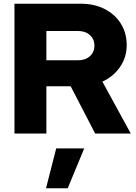

<svg xmlns="http://www.w3.org/2000/svg" viewBox="-20 -720 733 1035"><path d="M58 0V-700H416Q488 -700 544 -671.5Q600 -643 631.5 -592.5Q663 -542 663 -477Q663 -411 627 -359Q591 -307 532 -280L685 0H493L361 -255H230V0ZM230 -395H400Q440 -395 464.5 -417Q489 -439 489 -474Q489 -509 464.5 -531Q440 -553 400 -553H230ZM228 295 283 80H434L345 295Z"/></svg>

Font: Red Hat Display Black
Style: Regular
Weight: 900
Designer: Pentagram, MCKL
Foundry: Pentagram, MCKL
Version: Version 1.023; ttfautohint (v1.8.3)